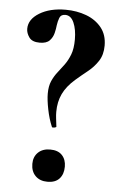

<svg xmlns="http://www.w3.org/2000/svg" viewBox="-49 -660 436 706"><g transform="rotate(5 169.5 -307.0)"><path d="M165 -606Q149 -606 144 -593Q139 -580 137 -565Q136 -553 132 -536.5Q128 -520 116.5 -508Q105 -496 80 -496Q52 -496 41 -511.5Q30 -527 30 -543Q30 -578 68.5 -601.5Q107 -625 165 -625Q206 -625 241 -612Q276 -599 297.5 -572.5Q319 -546 319 -506Q319 -472 303.5 -448.5Q288 -425 266 -407.5Q244 -390 222 -371Q191 -344 177 -314.5Q163 -285 163 -248Q163 -236 164.5 -224Q166 -212 168 -195Q170 -192 162 -190Q154 -188 152 -191Q140 -219 133 -254Q126 -289 126 -312Q126 -340 134.5 -359Q143 -378 155 -393Q167 -408 179 -424.5Q191 -441 199.5 -463Q208 -485 208 -519Q208 -556 197 -581Q186 -606 165 -606ZM153 11Q125 11 108.5 -5.5Q92 -22 92 -50Q92 -76 108.5 -92Q125 -108 153 -108Q182 -108 197 -92Q212 -76 212 -50Q212 -22 197 -5.5Q182 11 153 11Z"/></g></svg>

Font: Cormorant Light
Style: Bold
Weight: 700
Version: Version 4.000